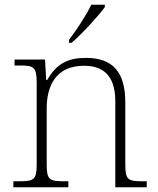

<svg xmlns="http://www.w3.org/2000/svg" viewBox="-20 -786 663 806"><path d="M270 -619V-606H280C323 -642 395 -721 420 -756V-766H363C342 -721 299 -657 270 -619ZM36 0H267V-25H253C187 -25 176 -30 176 -97V-331C176 -419 210 -510 333 -510C430 -510 464 -449 464 -361V0H596V-25H583C516 -25 506 -30 506 -98V-356C506 -483 454 -543 341 -543C269 -543 219 -522 178 -450H174L169 -536H41V-511H64C121 -511 134 -505 134 -439V-98C134 -30 123 -25 56 -25H36Z"/></svg>

Font: Noto Serif Devanagari ExtraLight
Style: Regular
Weight: 200
Designer: Universal Thirst, Indian Type Foundry and the Monotype Design Team
Foundry: Monotype Imaging Inc.
Version: Version 2.004